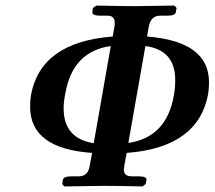

<svg xmlns="http://www.w3.org/2000/svg" viewBox="-20 -667 769 688"><path d="M501 -502 439.9 -154.8Q577.1 -174.8 603 -325.2Q607.9 -351.1 607.9 -379.9Q607.9 -487.8 501 -502ZM315.9 -153.8 377 -502Q239.7 -482.9 213.9 -331.1Q208 -302.2 208 -278.8Q208 -170.9 315.9 -153.8ZM425.8 -75.2Q423.8 -63 423.8 -60.1Q423.8 -35.2 451.2 -35.2H477.1Q490.2 -35.2 498 -32Q505.9 -28.8 504.9 -22.9L502 -7.8L491.2 1Q392.1 -1 353 -1L210 1L203.1 -7.8L205.1 -22.9Q208 -35.2 236.8 -35.2H263.2Q296.4 -35.2 301.8 -75.2L310.1 -119.1Q87.9 -134.3 87.9 -284.2Q87.9 -304.2 90.8 -325.2Q125 -516.1 383.8 -536.1L390.1 -571.8Q391.1 -576.7 391.1 -585.9Q391.1 -610.8 365.2 -610.8H338.9Q325.7 -610.8 317.9 -614Q310.1 -617.2 311 -623L313 -638.2L325.2 -647Q424.3 -645 462.9 -645L605 -647L612.8 -638.2L609.9 -623Q607.9 -610.8 579.1 -610.8H553.2Q521 -610.8 513.2 -571.8L506.8 -536.1Q729 -519 729 -372.1Q729 -354 726.1 -331.1Q690.9 -138.2 434.1 -119.1Z"/></svg>

Font: Linux Libertine
Style: Semibold Italic
Weight: 600
Italic angle: -11.5°
Designer: Philipp H. Poll
Foundry: Philipp H. Poll
Version: Version 5.1.2 ; ttfautohint (v0.9)